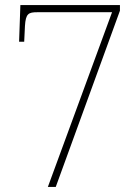

<svg xmlns="http://www.w3.org/2000/svg" viewBox="-20 -734 550 754"><path d="M168 0H199L451 -692V-714H60L55 -570H75L78 -632C81 -681 92 -686 127 -686H420Z"/></svg>

Font: Noto Serif Myanmar SemiCondensed Thin
Style: Regular
Weight: 100
Width: 4
Designer: Ben Mitchell and the Monotype Design Team
Foundry: Monotype Imaging Inc.
Version: Version 2.106